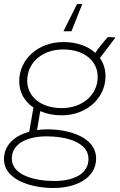

<svg xmlns="http://www.w3.org/2000/svg" viewBox="-24 -736 599 959"><path d="M284 -160C409 -160 503 -246 503 -356C503 -390 493 -421 475 -446L553 -549L515 -551C492 -526 471 -500 452 -472C415 -506 359 -526 293 -526C166 -526 72 -440 72 -330C72 -273 100 -228 143 -199L122 -78C49 -58 -4 -12 -4 59C-4 166 140 203 241 203C364 203 456 149 456 56C456 -53 317 -90 214 -90C196 -90 178 -89 161 -86L177 -181C209 -167 245 -160 284 -160ZM246 168C154 168 35 141 35 56C35 -22 118 -55 208 -55C302 -55 418 -28 418 58C418 129 350 168 246 168ZM285 -196C180 -196 112 -253 112 -333C112 -425 189 -489 291 -489C396 -489 464 -432 464 -352C464 -260 385 -196 285 -196ZM387 -716H361L293 -580H333Z"/></svg>

Font: Fixel Display ExtraLight
Style: Italic
Weight: 200
Italic angle: -10°
Designer: AlfaBravo + MacPaw
Foundry: Kyrylo Tkachov, Marchela Mozhyna, Serhii Makarenko, Maria Weinstein, Zakhar Kryvoshyya
Version: Version 1.210;Glyphs 3.2 (3217)